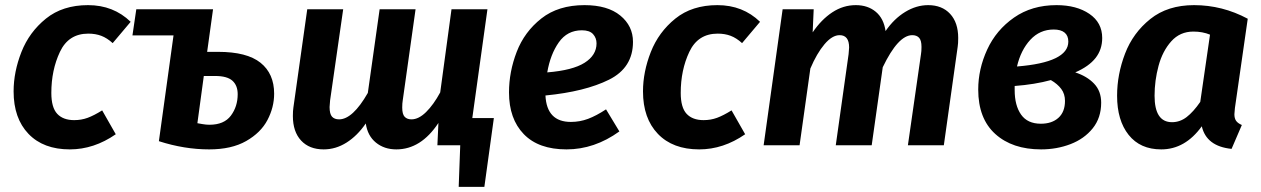

<svg xmlns="http://www.w3.org/2000/svg" viewBox="-20 -566 4912 748"><path d="M489 -481 419 -398Q397 -418 374.5 -426.5Q352 -435 324 -435Q247 -435 213.5 -364Q180 -293 180 -204Q180 -147 203 -122.5Q226 -98 269 -98Q297 -98 321.5 -107Q346 -116 378 -136L431 -43Q346 16 252 16Q149 16 91 -44.5Q33 -105 33 -210Q33 -286 63.5 -363.5Q94 -441 159 -493.5Q224 -546 323 -546Q422 -546 489 -481Z M1048 -201Q1048 -148 1022 -98.5Q996 -49 939 -16.5Q882 16 795 16Q698 16 599 -16L656 -428H496L511 -530H810L787 -364H830Q942 -364 995 -321.5Q1048 -279 1048 -201ZM906 -199Q906 -233 885.5 -251.5Q865 -270 818 -270H774L749 -86Q755 -85 769 -82.5Q783 -80 796 -80Q853 -80 879.5 -115.5Q906 -151 906 -199Z M1904 -106 1867 162H1767L1773 0H1684L1688 -87Q1620 16 1524 16Q1477 16 1444.5 -10.5Q1412 -37 1405 -85Q1372 -37 1330 -10.5Q1288 16 1241 16Q1185 16 1153 -18.5Q1121 -53 1121 -114Q1121 -135 1123 -147L1177 -530H1317L1266 -175Q1264 -155 1264 -149Q1264 -122 1273.5 -111.5Q1283 -101 1301 -101Q1354 -101 1413 -204L1459 -530H1599L1549 -175Q1547 -164 1547 -147Q1547 -121 1556.5 -111Q1566 -101 1583 -101Q1611 -101 1640 -129.5Q1669 -158 1695 -206L1739 -530H1879L1820 -106Z M2105 -194Q2110 -91 2204 -91Q2239 -91 2271 -103Q2303 -115 2341 -140L2393 -54Q2296 16 2187 16Q2078 16 2020.5 -43.5Q1963 -103 1963 -206Q1963 -286 1993 -364Q2023 -442 2089 -494Q2155 -546 2257 -546Q2347 -546 2396.5 -505.5Q2446 -465 2446 -403Q2446 -302 2352.5 -255.5Q2259 -209 2105 -194ZM2304 -397Q2304 -418 2290.5 -433Q2277 -448 2247 -448Q2190 -448 2157 -401Q2124 -354 2112 -284Q2211 -292 2257.5 -321.5Q2304 -351 2304 -397Z M2941 -481 2871 -398Q2849 -418 2826.5 -426.5Q2804 -435 2776 -435Q2699 -435 2665.5 -364Q2632 -293 2632 -204Q2632 -147 2655 -122.5Q2678 -98 2721 -98Q2749 -98 2773.5 -107Q2798 -116 2830 -136L2883 -43Q2798 16 2704 16Q2601 16 2543 -44.5Q2485 -105 2485 -210Q2485 -286 2515.5 -363.5Q2546 -441 2611 -493.5Q2676 -546 2775 -546Q2874 -546 2941 -481Z M3713 -418Q3713 -396 3711 -384L3657 0H3517L3568 -355Q3570 -366 3570 -383Q3570 -409 3560.5 -419Q3551 -429 3534 -429Q3479 -429 3419 -304L3376 0H3236L3286 -355Q3288 -375 3288 -381Q3288 -429 3251 -429Q3222 -429 3192 -393.5Q3162 -358 3137 -299L3095 0H2955L3029 -530H3150L3146 -440Q3180 -490 3222.5 -518Q3265 -546 3314 -546Q3361 -546 3392 -520Q3423 -494 3430 -445Q3463 -493 3506.5 -519.5Q3550 -546 3596 -546Q3650 -546 3681.5 -512Q3713 -478 3713 -418Z M4274 -418Q4274 -373 4248 -340Q4222 -307 4169 -284Q4215 -269 4242.5 -240Q4270 -211 4270 -166Q4270 -107 4237 -66Q4204 -25 4150.5 -4.5Q4097 16 4036 16Q3924 16 3857.5 -44Q3791 -104 3791 -217Q3791 -297 3826 -373Q3861 -449 3930.5 -497.5Q4000 -546 4096 -546Q4174 -546 4224 -512Q4274 -478 4274 -418ZM3942 -307Q4142 -323 4142 -404Q4142 -427 4127.5 -439Q4113 -451 4085 -451Q4031 -451 3994 -411Q3957 -371 3942 -307ZM3933 -231V-215Q3933 -155 3958 -119.5Q3983 -84 4035 -84Q4078 -84 4103.5 -107Q4129 -130 4129 -173Q4129 -200 4114.5 -219.5Q4100 -239 4074 -254Q4012 -237 3933 -231Z M4841 -493 4791 -145Q4789 -127 4789 -121Q4789 -105 4795.5 -95.5Q4802 -86 4818 -79L4778 14Q4680 4 4662 -74Q4597 16 4504 16Q4422 16 4377 -40.5Q4332 -97 4332 -193Q4332 -276 4363 -357Q4394 -438 4461.5 -492Q4529 -546 4632 -546Q4742 -546 4841 -493ZM4478 -193Q4478 -90 4546 -90Q4577 -90 4603 -110Q4629 -130 4656 -169L4694 -431Q4665 -443 4629 -443Q4577 -443 4543 -405Q4509 -367 4493.5 -309.5Q4478 -252 4478 -193Z"/></svg>

Font: Fira Sans SemiBold
Style: Italic
Weight: 600
Italic angle: -8°
Designer: bBox Type GmbH & Carrois Corporate GbR & Edenspiekermann AG
Foundry: bBox Type GmbH & Carrois Corporate GbR & Edenspiekermann AG
Version: Version 4.301